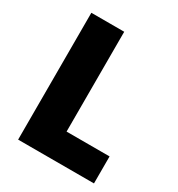

<svg xmlns="http://www.w3.org/2000/svg" viewBox="-171 -825 867 936"><g transform="rotate(30 263.0 -357.0)"><path d="M70 0V-714H255V-152H497V0Z"/></g></svg>

Font: Noto Sans Ethiopic SemiCondensed Black
Style: Regular
Weight: 900
Width: 4
Designer: Monotype Design Team
Foundry: Monotype Imaging Inc.
Version: Version 2.102; ttfautohint (v1.8.4.7-5d5b)